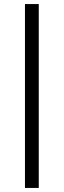

<svg xmlns="http://www.w3.org/2000/svg" viewBox="-20 -720 314 946"><path d="M103 206V-700H171V206Z"/></svg>

Font: Red Hat Display
Style: Regular
Weight: 400
Designer: Pentagram / MCKL
Foundry: Pentagram / MCKL
Version: Version 1.003; Red Hat Display